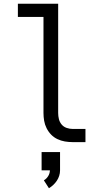

<svg xmlns="http://www.w3.org/2000/svg" viewBox="-20 -755 540 1020"><path d="M366 0Q345 0 324.5 -3.5Q304 -7 285 -16Q266 -25 251.5 -40Q237 -55 227.5 -74Q218 -93 214.5 -113.5Q211 -134 211 -155V-665H75V-735H289V-155Q289 -138 293 -122Q297 -106 307.5 -93.5Q318 -81 334 -75.5Q350 -70 366 -70H434V0ZM240 245 213 203Q227 195 236 180.5Q245 166 245 150H201V53H299V150Q299 165 294.5 179Q290 193 282 205Q274 217 263.5 227Q253 237 240 245Z"/></svg>

Font: Iosevka SS04
Style: Regular
Weight: 400
Monospace: yes
Designer: Belleve Invis
Foundry: Belleve Invis
Version: Version 19.0.0; ttfautohint (v1.8.4)